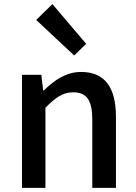

<svg xmlns="http://www.w3.org/2000/svg" viewBox="-20 -914 664 934"><path d="M87 0H201V-390C250 -439 285 -465 336 -465C401 -465 429 -427 429 -332V0H544V-346C544 -486 492 -564 375 -564C300 -564 244 -523 193 -474H190L181 -550H87ZM341 -644 399 -701 235 -894 156 -817Z"/></svg>

Font: Noto Sans CJK KR Medium
Style: Regular
Weight: 500
Designer: Ryoko NISHIZUKA (kana & ideographs); Paul D. Hunt (Latin, Greek & Cyrillic); Wenlong ZHANG (bopomofo); Sandoll Communica
Foundry: Adobe Systems Incorporated
Version: Version 1.004;PS 1.004;hotconv 1.0.82;makeotf.lib2.5.63406